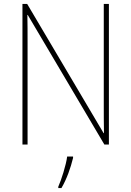

<svg xmlns="http://www.w3.org/2000/svg" viewBox="-20 -734 667 975"><path d="M533 0V-714H507V-200C507 -160 507 -107 508 -58H506L118 -714H94V0H120V-519C120 -573 120 -612 119 -658H121L510 0ZM351 68V61H321C316 103 291 181 276 214V221H292C319 175 339 118 351 68Z"/></svg>

Font: Noto Sans Georgian SemiCondensed Thin
Style: Regular
Weight: 100
Width: 4
Designer: Monotype Design Team, Akaki Razmadze
Foundry: Google LLC
Version: Version 2.005